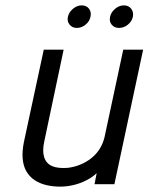

<svg xmlns="http://www.w3.org/2000/svg" viewBox="-20 -686 553 715"><path d="M284 -666Q267 -666 252 -653.5Q237 -641 233 -624Q229 -607 239 -594.5Q249 -582 266 -582Q284 -582 299 -594.5Q314 -607 317 -624Q321 -641 311.5 -653.5Q302 -666 284 -666ZM441 -666Q424 -666 409 -653.5Q394 -641 390 -624Q386 -606 396 -594Q406 -582 423 -582Q441 -582 456 -594Q471 -606 475 -624Q478 -641 468.5 -653.5Q459 -666 441 -666ZM340 -41 332 0H406L513 -501H439L369 -174Q363 -150 350.5 -130.5Q338 -111 319.5 -96.5Q301 -82 279 -73Q257 -64 233 -61Q196 -58 174 -67.5Q152 -77 144.5 -100.5Q137 -124 145 -160L217 -501H143L69 -157Q62 -122 64.5 -94.5Q67 -67 78.5 -47.5Q90 -28 108.5 -15.5Q127 -3 151.5 3Q176 9 204 9Q229 9 254 3Q279 -3 301.5 -14.5Q324 -26 340 -41Z"/></svg>

Font: Advent Pro Medium
Style: Italic
Weight: 500
Italic angle: -12°
Version: Version 3.000